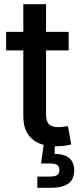

<svg xmlns="http://www.w3.org/2000/svg" viewBox="-20 -692 380 916"><path d="M307.6 -540V-451.7H9.3V-540ZM91.3 -671.9H199.7V-146.5Q199.7 -114.3 213.1 -99.9Q226.6 -85.4 257.8 -85.4Q267.1 -85.4 280.8 -87.2Q294.4 -88.9 304.2 -90.3L319.8 -2.9Q303.2 1.5 283.7 3.7Q264.2 5.9 245.6 5.9Q170.9 5.9 131.1 -31Q91.3 -67.9 91.3 -136.2ZM158.2 204.1V150.4H217.3Q242.2 150.4 252.7 143.1Q263.2 135.7 263.2 118.7Q263.2 102.1 252.7 95Q242.2 87.9 217.3 87.9H175.8L191.4 -22.5H241.7V0L240.7 42Q287.1 42.5 310.5 62.3Q334 82 334 120.6Q334 164.1 305.9 184.1Q277.8 204.1 219.7 204.1Z"/></svg>

Font: V-Inter
Style: Medium-500
Weight: 500
Designer: Rasmus Andersson
Foundry: rsms
Version: Version 4.000;git-4146feb